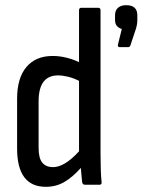

<svg xmlns="http://www.w3.org/2000/svg" viewBox="-20 -713 550 741"><path d="M157 8Q46 8 46 -140V-332Q46 -412 82 -454.5Q118 -497 183 -497Q211 -497 238 -490Q265 -483 285 -473V-673Q285 -683 294 -683H359Q368 -683 368 -673V-120Q368 -85 369 -56.5Q370 -28 372 -12Q374 0 364 0H308Q299 0 297 -10Q296 -21 294.5 -36Q293 -51 292 -65Q260 -29 228 -10.5Q196 8 157 8ZM129 -142Q129 -103 143 -85.5Q157 -68 185 -68Q229 -68 285 -129V-401Q263 -412 242 -417Q221 -422 204 -422Q129 -422 129 -322ZM442 -531Q434 -531 435 -540L450 -601Q438 -605 431 -613Q424 -621 424 -636V-654Q424 -673 435.5 -683Q447 -693 467 -693Q510 -693 510 -654V-635Q510 -615 501 -591L483 -537Q480 -531 475 -531Z"/></svg>

Font: Sofia Sans Condensed Medium
Style: Regular
Weight: 500
Designer: Botio Nikoltchev, Ani Petrova
Foundry: lettersoup
Version: Version 4.101; ttfautohint (v1.8.4.7-5d5b)